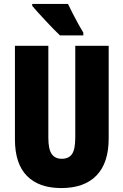

<svg xmlns="http://www.w3.org/2000/svg" viewBox="-20 -947 628 977"><path d="M533 -242Q533 -118 471 -54Q409 10 292 10Q178 10 117 -52Q56 -114 56 -238V-714H226V-246Q226 -188 243 -163.5Q260 -139 294 -139Q330 -139 346.5 -163Q363 -187 363 -247V-714H533ZM326 -927Q335 -908 350 -878.5Q365 -849 380 -822Q395 -795 404 -781V-767H285Q273 -778 253.5 -798Q234 -818 212.5 -841Q191 -864 172.5 -884.5Q154 -905 144 -917V-927Z"/></svg>

Font: Noto Sans Gurmukhi ExtraCondensed Black
Style: Regular
Weight: 900
Width: 2
Designer: Jelle Bosma - Monotype Design Team
Foundry: Monotype Imaging Inc.
Version: Version 2.004; ttfautohint (v1.8.4.7-5d5b)